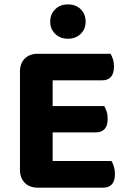

<svg xmlns="http://www.w3.org/2000/svg" viewBox="-20 -851 584 873"><path d="M70.8 -423.8H219.4V-6.5Q210.1 -4 191.5 -0.8Q172.9 2.3 152 2.3Q114.5 2.3 92.6 -19.7Q70.8 -41.7 70.8 -79ZM219.4 -181.9 70.8 -182.1V-525.2Q70.8 -562.7 92.6 -584.6Q114.5 -606.5 152 -606.5Q172.9 -606.5 191.5 -603.5Q210.1 -600.5 219.4 -597.7ZM152 -249.1V-368.8H453.8Q459.8 -359.5 464.7 -344.4Q469.6 -329.3 469.6 -311Q469.6 -279 455.5 -264.1Q441.4 -249.1 416.6 -249.1ZM152 2.3V-118.9H486.7Q492.8 -109.6 497.7 -93.9Q502.6 -78.2 502.6 -59.6Q502.6 -27.6 488.5 -12.7Q474.4 2.3 449.5 2.3ZM152 -485.8V-606.5H482.5Q488.5 -597.2 493.4 -582.1Q498.3 -567 498.3 -548.6Q498.3 -516.7 484.2 -501.2Q470.2 -485.8 445.3 -485.8ZM369.4 -752.8Q369.4 -719.4 347.2 -697.2Q325.1 -674.9 288.7 -674.9Q253.3 -674.9 230.8 -697.2Q208.3 -719.4 208.3 -752.8Q208.3 -786.4 230.8 -808.7Q253.2 -830.9 288.5 -830.9Q325.4 -830.9 347.4 -808.7Q369.4 -786.4 369.4 -752.8Z"/></svg>

Font: Baloo Bhaijaan 2
Style: Regular
Weight: 400
Designer: Sanskriti Dholi, Noopur Datye and Ek Type
Foundry: Ek Type
Version: Version 1.701